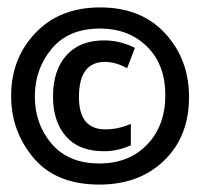

<svg xmlns="http://www.w3.org/2000/svg" viewBox="-20 -614 540 518"><path d="M490 -352Q490 -454 425.5 -524Q361 -594 250 -594Q141 -594 75.5 -525Q10 -456 10 -355Q10 -260 70.5 -188Q131 -116 248 -116Q356 -116 423 -181Q490 -246 490 -352ZM74 -354Q74 -428 119.5 -482.5Q165 -537 250 -537Q327 -537 376.5 -488.5Q426 -440 426 -357Q426 -275 377 -224Q328 -173 248 -173Q165 -173 119.5 -226Q74 -279 74 -354ZM333 -222V-280Q300 -265 264 -265Q193 -265 193 -352Q193 -447 263 -447Q292 -447 323 -430L344 -485Q303 -505 261 -505Q195 -505 159 -464.5Q123 -424 123 -354Q123 -286 158 -246Q193 -206 260 -206Q298 -206 333 -222Z"/></svg>

Font: Noto Sans Mono UI Condensed
Style: Bold
Weight: 700
Width: 3
Designer: Monotype Design team
Foundry: Monotype Imaging Inc.
Version: 1.000